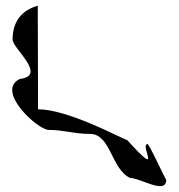

<svg xmlns="http://www.w3.org/2000/svg" viewBox="-20 -772 624 671"><path d="M24 -634C24 -602 147 -508 49 -496C-37 -454 112 -318 150 -318C204 -318 238 -304 295 -304C367 -304 369 -180 435 -150C471 -150 561 -90 561 -144C561 -138 495 -283 495 -268C467 -268 553 -141 425 -282C397 -292 217 -390 113 -390L112 -752C59 -737 24 -700 24 -634Z"/></svg>

Font: Alpina
Style: Regular
Weight: 400
Version: Version 0.9